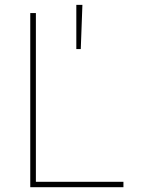

<svg xmlns="http://www.w3.org/2000/svg" viewBox="-20 -782 591 802"><path d="M106.4 0V-727.5H129.9V-22.5H495.6V0ZM298.8 -577.1V-761.7H324.2L317.4 -577.1Z"/></svg>

Font: Inter 18pt Thin
Style: Regular
Weight: 250
Designer: Rasmus Andersson
Foundry: rsms
Version: Version 4.001;git-66647c0bb